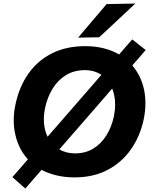

<svg xmlns="http://www.w3.org/2000/svg" viewBox="-20 -988 854 1084"><path d="M123 76.5 50 12Q73.5 -14.5 95 -39.5Q116.5 -64.5 137.5 -88.5Q84.5 -146.5 66.5 -228Q57.5 -267.5 57.5 -309Q57.5 -353 67.5 -399Q89 -500 141.5 -573.8Q194 -647.5 274.8 -687.5Q355.5 -727.5 461 -727.5Q518 -727.5 566 -715.2Q614 -703 652.5 -680.5Q670.5 -701.5 689 -722.5Q707.5 -743.5 726.5 -765.5L802.5 -705.5Q783 -683 764.5 -661.5Q745.5 -640 727 -618.5Q776.5 -560.5 793.5 -481Q801 -444 801 -405Q801 -360 791 -312.5Q770 -216 718 -142.8Q666 -69.5 586 -28Q506 13.5 401 13.5Q346 13.5 299.2 2.2Q252.5 -9 214.5 -29Q192 -3 169.2 23.2Q146.5 49.5 123 76.5ZM234.5 -378.5Q227.5 -345.5 227.5 -315Q227.5 -302.5 228.5 -291Q232.5 -249.5 248.5 -216L262.5 -232Q269 -239.5 276 -247.5L497.5 -502Q512 -518.5 525.5 -534.5L552.5 -565.5Q512.5 -592 459 -592Q399 -592 353.2 -564.2Q307.5 -536.5 277.5 -488.2Q247.5 -440 234.5 -378.5ZM403.5 -122Q462 -122 506.5 -149Q551 -176 580.5 -223.2Q610 -270.5 623 -331Q630 -366 630 -397.5Q630 -446.5 613.5 -488Q604 -477.5 594.5 -466.5Q585 -455.5 575.5 -444L348.5 -183Q340 -173 331.5 -163.5Q323 -154 315 -144.5Q354 -122 403.5 -122ZM421 -775.5Q462 -824 501.8 -870.8Q541.5 -917.5 582 -965L744 -968Q691.5 -919 640.5 -871Q589 -823 540 -777.5Z"/></svg>

Font: Heraclito
Style: Bold Italic
Weight: 700
Italic angle: -12°
Designer: Kostas Bartsokas (font) & Cristiano Sobral (main changes)
Foundry: Kostas Bartsokas (font) & Cristiano Sobral (main changes)
Version: Version 1.00;July 8, 2020;FontCreator 13.0.0.2655 64-bit